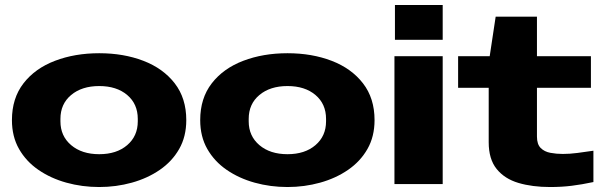

<svg xmlns="http://www.w3.org/2000/svg" viewBox="-20 -740 2421 772"><path d="M379 12Q310 12 247 -5.5Q184 -23 134.5 -57Q85 -91 56.5 -141Q28 -191 28 -257Q28 -345 74.5 -405Q121 -465 201 -495.5Q281 -526 379 -526Q477 -526 556.5 -495.5Q636 -465 682.5 -405Q729 -345 729 -257Q729 -191 700.5 -141Q672 -91 622.5 -57Q573 -23 510 -5.5Q447 12 379 12ZM379 -120Q449 -120 491.5 -156.5Q534 -193 534 -252V-262Q534 -322 491.5 -358Q449 -394 379 -394Q309 -394 266 -358Q223 -322 223 -262V-252Q223 -193 266 -156.5Q309 -120 379 -120Z M1136 12Q1067 12 1004 -5.5Q941 -23 891.5 -57Q842 -91 813.5 -141Q785 -191 785 -257Q785 -345 831.5 -405Q878 -465 958 -495.5Q1038 -526 1136 -526Q1234 -526 1313.5 -495.5Q1393 -465 1439.5 -405Q1486 -345 1486 -257Q1486 -191 1457.5 -141Q1429 -91 1379.5 -57Q1330 -23 1267 -5.5Q1204 12 1136 12ZM1136 -120Q1206 -120 1248.5 -156.5Q1291 -193 1291 -252V-262Q1291 -322 1248.5 -358Q1206 -394 1136 -394Q1066 -394 1023 -358Q980 -322 980 -262V-252Q980 -193 1023 -156.5Q1066 -120 1136 -120Z M1568 -580V-720H1760V-580ZM1566 0V-514H1760V0Z M2192 12Q2120 12 2064.5 -4.5Q2009 -21 1977 -60.5Q1945 -100 1945 -168V-387H1822V-514H1949L1973 -673H2139V-514H2356V-387H2139V-191Q2139 -160 2154 -145Q2169 -130 2193 -125.5Q2217 -121 2243 -121Q2271 -121 2301.5 -125Q2332 -129 2366 -134V-8Q2319 2 2278.5 7Q2238 12 2192 12Z"/></svg>

Font: Special Gothic Expanded One
Style: Regular
Weight: 400
Designer: Alistair McCready
Foundry: Monolith
Version: Version 1.010; ttfautohint (v1.8.4.7-5d5b)